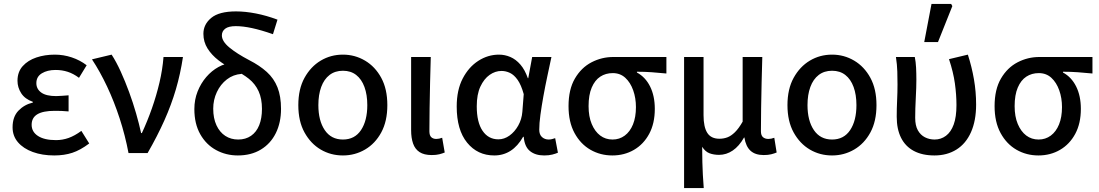

<svg xmlns="http://www.w3.org/2000/svg" viewBox="-20 -779 5591 977"><path d="M256 12Q195 12 147 -5.5Q99 -23 71.5 -55Q44 -87 44 -131Q44 -185 74 -216Q104 -247 147 -257V-261Q107 -275 88 -304.5Q69 -334 69 -368Q69 -413 95.5 -442.5Q122 -472 165 -486.5Q208 -501 259 -501Q303 -501 345 -487Q387 -473 421 -447L382 -383Q354 -404 325 -413.5Q296 -423 263 -423Q221 -423 193 -406Q165 -389 165 -356Q165 -326 190 -308Q215 -290 266 -290Q281 -290 296 -291.5Q311 -293 329 -294V-212Q310 -214 292.5 -214.5Q275 -215 258 -215Q199 -215 170 -197.5Q141 -180 141 -144Q141 -108 173.5 -87Q206 -66 265 -66Q298 -66 329 -77Q360 -88 394 -113L434 -49Q389 -15 348 -1.5Q307 12 256 12Z M634 0Q617 -90 589 -176Q561 -262 525 -338.5Q489 -415 448 -477L548 -501Q572 -464 594.5 -414.5Q617 -365 637 -310.5Q657 -256 672.5 -202Q688 -148 698 -102H702Q730 -162 753 -227.5Q776 -293 791.5 -359Q807 -425 812 -489H911Q898 -403 875 -324.5Q852 -246 816.5 -166.5Q781 -87 731 0Z M1190 12Q1130 12 1079.5 -15.5Q1029 -43 999 -96Q969 -149 969 -224Q969 -272 985.5 -313.5Q1002 -355 1029.5 -387Q1057 -419 1091.5 -438Q1126 -457 1162 -459L1209 -403Q1167 -400 1134.5 -375Q1102 -350 1083.5 -310.5Q1065 -271 1065 -226Q1065 -177 1081.5 -141.5Q1098 -106 1126.5 -87.5Q1155 -69 1192 -69Q1230 -69 1257.5 -88Q1285 -107 1299 -142Q1313 -177 1313 -225Q1313 -277 1296 -314.5Q1279 -352 1246.5 -378Q1214 -404 1169 -425Q1127 -445 1092 -472Q1057 -499 1036 -532.5Q1015 -566 1015 -607Q1015 -655 1055 -688Q1095 -721 1181 -721Q1228 -721 1282 -710.5Q1336 -700 1392 -679L1369 -605Q1309 -626 1262.5 -636Q1216 -646 1180 -646Q1143 -646 1126 -633Q1109 -620 1109 -599Q1109 -569 1147 -537.5Q1185 -506 1248 -473Q1301 -446 1337.5 -413Q1374 -380 1392 -334.5Q1410 -289 1410 -225Q1410 -155 1383.5 -101.5Q1357 -48 1307.5 -18Q1258 12 1190 12Z M1725 12Q1663 12 1612 -18Q1561 -48 1529.5 -105Q1498 -162 1498 -244Q1498 -326 1529.5 -383Q1561 -440 1612 -470.5Q1663 -501 1725 -501Q1786 -501 1837.5 -470.5Q1889 -440 1920 -383Q1951 -326 1951 -244Q1951 -162 1920 -105Q1889 -48 1837.5 -18Q1786 12 1725 12ZM1725 -69Q1785 -69 1817 -117Q1849 -165 1849 -244Q1849 -297 1834.5 -336.5Q1820 -376 1792.5 -397.5Q1765 -419 1725 -419Q1685 -419 1657 -397.5Q1629 -376 1614.5 -336.5Q1600 -297 1600 -244Q1600 -165 1632.5 -117Q1665 -69 1725 -69Z M2177 10Q2138 10 2115 -5Q2092 -20 2082 -48.5Q2072 -77 2072 -117V-489H2172Q2170 -425 2168.5 -358Q2167 -291 2166 -228Q2165 -165 2165 -111Q2165 -90 2174.5 -81Q2184 -72 2200 -72Q2207 -72 2214.5 -73.5Q2222 -75 2230 -78L2243 -3Q2231 2 2215.5 6Q2200 10 2177 10Z M2495 12Q2410 12 2357 -53Q2304 -118 2304 -237Q2304 -321 2334.5 -379.5Q2365 -438 2414 -469.5Q2463 -501 2519 -501Q2549 -501 2577 -489Q2605 -477 2628 -450.5Q2651 -424 2666 -381H2668L2688 -489H2786Q2776 -442 2765 -390.5Q2754 -339 2745 -289Q2736 -239 2730 -195Q2724 -151 2724 -119Q2724 -94 2738 -81.5Q2752 -69 2772 -69Q2780 -69 2788.5 -71Q2797 -73 2805 -76L2819 -2Q2808 3 2790.5 7.5Q2773 12 2749 12Q2704 12 2676.5 -10.5Q2649 -33 2645 -83H2642Q2588 12 2495 12ZM2516 -70Q2546 -70 2572.5 -89Q2599 -108 2617 -140Q2635 -172 2638 -210L2645 -300Q2632 -347 2614 -372.5Q2596 -398 2575 -408Q2554 -418 2532 -418Q2500 -418 2471.5 -398Q2443 -378 2424.5 -338.5Q2406 -299 2406 -238Q2406 -157 2435.5 -113.5Q2465 -70 2516 -70Z M3096 12Q3035 12 2984.5 -17Q2934 -46 2903.5 -102Q2873 -158 2873 -239Q2873 -324 2905.5 -379.5Q2938 -435 2990 -462Q3042 -489 3101 -489H3371V-405Q3330 -409 3295.5 -411.5Q3261 -414 3221 -414V-410Q3264 -387 3288 -339Q3312 -291 3312 -225Q3312 -151 3283.5 -98Q3255 -45 3206 -16.5Q3157 12 3096 12ZM3097 -69Q3132 -69 3159 -89Q3186 -109 3201 -146Q3216 -183 3216 -234Q3216 -280 3202 -319.5Q3188 -359 3162 -383Q3136 -407 3098 -407Q3062 -407 3034.5 -389Q3007 -371 2991 -333.5Q2975 -296 2975 -239Q2975 -186 2991 -148Q3007 -110 3034 -89.5Q3061 -69 3097 -69Z M3461 178V-489H3560V-193Q3560 -133 3579 -103Q3598 -73 3641 -73Q3662 -73 3681 -80Q3700 -87 3719.5 -106Q3739 -125 3759 -160V-489H3859Q3857 -425 3855.5 -358Q3854 -291 3853 -228Q3852 -165 3852 -111Q3852 -90 3862.5 -81Q3873 -72 3890 -72Q3897 -72 3904.5 -73.5Q3912 -75 3920 -78L3932 -3Q3920 2 3904.5 6Q3889 10 3866 10Q3823 10 3799 -12Q3775 -34 3768 -79H3766Q3741 -35 3708.5 -13Q3676 9 3639 9Q3612 9 3590.5 1Q3569 -7 3553 -32Q3553 13 3554 46.5Q3555 80 3556.5 110.5Q3558 141 3561 178Z M4214 12Q4152 12 4101 -18Q4050 -48 4018.5 -105Q3987 -162 3987 -244Q3987 -326 4018.5 -383Q4050 -440 4101 -470.5Q4152 -501 4214 -501Q4275 -501 4326.5 -470.5Q4378 -440 4409 -383Q4440 -326 4440 -244Q4440 -162 4409 -105Q4378 -48 4326.5 -18Q4275 12 4214 12ZM4214 -69Q4274 -69 4306 -117Q4338 -165 4338 -244Q4338 -297 4323.5 -336.5Q4309 -376 4281.5 -397.5Q4254 -419 4214 -419Q4174 -419 4146 -397.5Q4118 -376 4103.5 -336.5Q4089 -297 4089 -244Q4089 -165 4121.5 -117Q4154 -69 4214 -69Z M4735 12Q4673 12 4630 -11Q4587 -34 4565 -78Q4543 -122 4543 -185Q4543 -227 4545 -268Q4547 -309 4547 -350Q4547 -380 4546 -415Q4545 -450 4539 -489H4635Q4640 -464 4641.5 -435Q4643 -406 4643 -373Q4643 -335 4640 -280Q4637 -225 4637 -179Q4637 -140 4650.5 -116Q4664 -92 4686.5 -80.5Q4709 -69 4736 -69Q4768 -69 4793.5 -88Q4819 -107 4833 -145.5Q4847 -184 4847 -244Q4847 -297 4839 -354.5Q4831 -412 4809 -478L4905 -501Q4925 -439 4936 -375.5Q4947 -312 4947 -247Q4947 -165 4921 -106.5Q4895 -48 4847 -18Q4799 12 4735 12ZM4683 -565 4720 -759H4820L4826 -748L4753 -565Z M5264 12Q5203 12 5152.5 -17Q5102 -46 5071.5 -102Q5041 -158 5041 -239Q5041 -324 5073.5 -379.5Q5106 -435 5158 -462Q5210 -489 5269 -489H5539V-405Q5498 -409 5463.5 -411.5Q5429 -414 5389 -414V-410Q5432 -387 5456 -339Q5480 -291 5480 -225Q5480 -151 5451.5 -98Q5423 -45 5374 -16.5Q5325 12 5264 12ZM5265 -69Q5300 -69 5327 -89Q5354 -109 5369 -146Q5384 -183 5384 -234Q5384 -280 5370 -319.5Q5356 -359 5330 -383Q5304 -407 5266 -407Q5230 -407 5202.5 -389Q5175 -371 5159 -333.5Q5143 -296 5143 -239Q5143 -186 5159 -148Q5175 -110 5202 -89.5Q5229 -69 5265 -69Z"/></svg>

Font: Source Sans 3 Medium
Style: Regular
Weight: 500
Designer: Paul D. Hunt
Foundry: Adobe
Version: Version 3.052;hotconv 1.1.0;makeotfexe 2.6.0